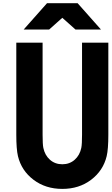

<svg xmlns="http://www.w3.org/2000/svg" viewBox="-20 -1187 707 1217"><path d="M278 -1166.7H472L619.8 -1000H458.3L375 -1074.2L291.7 -1000H130.2ZM83.3 -916.7H250V-333.3Q250 -272.1 254.6 -250Q264.3 -203.1 296.5 -174.5Q328.8 -145.8 375 -145.8Q421.2 -145.8 453.5 -174.5Q485.7 -203.1 495.4 -250Q500 -272.1 500 -333.3V-916.7H666.7V-333.3Q666.7 -241.5 656.2 -197.3Q634.1 -105.5 557.6 -47.5Q481.1 10.4 375 10.4Q268.9 10.4 192.4 -47.5Q115.9 -105.5 93.8 -197.3Q83.3 -241.5 83.3 -333.3Z"/></svg>

Font: TypoPRO Monoid
Style: Bold
Weight: 700
Width: 4
Monospace: yes
Designer: Andreas Larsen (@larsenwork)
Version: Version 0.61